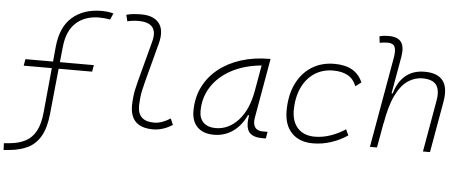

<svg xmlns="http://www.w3.org/2000/svg" viewBox="-86 -892 3074 1272"><g transform="rotate(5 1451.5 -255.5)"><path d="M-25.4 232.4 -27.3 187.5 13.7 183.6Q73.2 177.7 116 155.3Q158.7 132.8 184.3 85.7Q210 38.6 217.3 -40L245.6 -335.9H58.6L66.4 -379.9H250L259.3 -478.5Q272 -611.8 347.2 -677Q422.4 -742.2 541.5 -742.2Q583.5 -742.2 620.6 -732.4L602.5 -690.4Q561.5 -697.3 530.8 -697.3Q436 -697.3 376.7 -644.3Q317.4 -591.3 306.2 -483.4L295.4 -379.9H521.5L513.7 -335.9H291L260.3 -31.2Q251 59.1 220.5 113.8Q189.9 168.5 138.7 195.1Q87.4 221.7 15.6 228.5Z M948.2 9.8Q796.4 9.8 796.4 -135.7Q796.4 -157.2 800.3 -195.6Q804.2 -233.9 821.8 -300.3L893.1 -569.3Q926.8 -697.3 790 -697.3Q753.4 -697.3 716.8 -688.5L706.5 -731Q731 -737.8 755.9 -740Q780.8 -742.2 805.7 -742.2Q888.7 -742.2 924.8 -695.3Q960.9 -648.4 937.5 -559.6L868.7 -300.3Q850.1 -230 846.7 -192.1Q843.3 -154.3 843.3 -138.2Q841.8 -35.2 952.6 -35.2Q1002 -35.2 1060.1 -72.3L1077.6 -31.2Q1014.6 9.8 948.2 9.8Z M1353.5 10.3Q1282.7 10.3 1243.9 -27.8Q1205.1 -65.9 1205.1 -135.3Q1205.1 -223.1 1240.2 -294.7Q1275.4 -366.2 1338.9 -417Q1402.3 -467.8 1488.3 -495.1Q1574.2 -522.5 1675.3 -522.5H1684.1L1614.3 -126Q1606.9 -85.4 1622.3 -62.7Q1637.7 -40 1672.4 -40H1706.5L1698.7 4.9H1675.8Q1607.9 4.9 1584.7 -29.5Q1561.5 -64 1574.7 -138.7H1567.4Q1534.2 -66.9 1478.8 -28.3Q1423.3 10.3 1353.5 10.3ZM1360.8 -34.7Q1446.8 -34.7 1511.7 -105.5Q1576.7 -176.3 1599.1 -306.2L1628.9 -474.6Q1513.7 -463.4 1429.2 -418Q1344.7 -372.6 1298.3 -300.5Q1252 -228.5 1252 -137.7Q1252 -88.9 1280.8 -61.8Q1309.6 -34.7 1360.8 -34.7Z M2021 -35.2Q2072.3 -35.2 2125.2 -53.5Q2178.2 -71.8 2223.1 -102.1L2241.7 -63Q2194.3 -30.3 2134.5 -10.3Q2074.7 9.8 2011.7 9.8Q1921.4 9.8 1870.6 -43Q1819.8 -95.7 1819.8 -189.9Q1819.8 -292 1855.7 -367.7Q1891.6 -443.4 1956.8 -485.4Q2022 -527.3 2109.4 -527.3Q2252.4 -527.3 2296.9 -419.9L2259.3 -391.6Q2239.7 -440.4 2200.9 -461.4Q2162.1 -482.4 2105.5 -482.4Q2033.7 -482.4 1980 -446.8Q1926.3 -411.1 1896.7 -346.7Q1867.2 -282.2 1866.7 -195.8Q1867.7 -120.1 1908.2 -77.6Q1948.7 -35.2 2021 -35.2Z M2743.2 0 2803.7 -344.2Q2815.9 -413.1 2790.8 -447.8Q2765.6 -482.4 2698.7 -482.4Q2646.5 -482.4 2601.1 -451.7Q2555.7 -420.9 2521 -349.6Q2486.3 -278.3 2466.3 -156.2L2468.8 -175.3L2437.5 0H2390.6L2497.1 -604Q2505.4 -651.9 2494.9 -674.8Q2484.4 -697.8 2448.2 -697.8Q2435.1 -697.8 2421.6 -696.5Q2408.2 -695.3 2395 -692.4L2389.6 -734.9Q2404.3 -739.3 2419.2 -741Q2434.1 -742.7 2449.2 -742.7Q2512.7 -742.7 2535.2 -709.5Q2557.6 -676.3 2545.4 -608.9L2502.4 -365.7H2510.3Q2531.7 -442.9 2581.8 -485.1Q2631.8 -527.3 2708.5 -527.3Q2882.8 -527.3 2850.1 -340.3L2790 0Z"/></g></svg>

Font: Cascadia Code ExtraLight
Style: Italic
Weight: 200
Italic angle: -10°
Monospace: yes
Designer: Aaron Bell
Foundry: Saja Typeworks
Version: Version 2404.023; ttfautohint (v1.8.4)